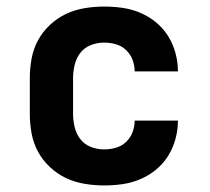

<svg xmlns="http://www.w3.org/2000/svg" viewBox="-20 -558 640 586"><path d="M298 8Q268 8 238 3Q208 -2 181.5 -14.5Q155 -27 132.5 -48Q110 -69 96 -95Q82 -121 76.5 -150.5Q71 -180 71 -210V-320Q71 -350 76.5 -379.5Q82 -409 96 -435Q110 -461 132.5 -482Q155 -503 181.5 -515.5Q208 -528 238 -533Q268 -538 298 -538Q326 -538 354 -534Q382 -530 408 -519Q434 -508 456 -490Q478 -472 493 -448Q508 -424 515.5 -396.5Q523 -369 523 -341Q523 -340 523 -340Q523 -340 523 -340H391Q391 -340 391 -340Q391 -340 391 -340Q391 -358 384.5 -375.5Q378 -393 364.5 -405.5Q351 -418 333.5 -423Q316 -428 298 -428Q277 -428 257.5 -420.5Q238 -413 225.5 -397Q213 -381 208 -360.5Q203 -340 203 -320V-210Q203 -190 208 -169.5Q213 -149 225.5 -133Q238 -117 257.5 -109.5Q277 -102 298 -102Q316 -102 333.5 -107Q351 -112 364.5 -124.5Q378 -137 384.5 -154.5Q391 -172 391 -190Q391 -190 391 -190Q391 -190 391 -190H523Q523 -190 523 -190Q523 -190 523 -189Q523 -161 515.5 -133.5Q508 -106 493 -82Q478 -58 456 -40Q434 -22 408 -11Q382 0 354 4Q326 8 298 8Z"/></svg>

Font: Iosevka Curly XBdEx
Style: Regular
Weight: 800
Width: 7
Monospace: yes
Designer: Belleve Invis
Foundry: Belleve Invis
Version: Version 11.1.0; ttfautohint (v1.8.3)